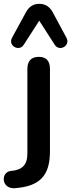

<svg xmlns="http://www.w3.org/2000/svg" viewBox="-74 -794 373 1003"><path d="M5 189C133 179 187 125 187 -4V-434C187 -475 168 -497 129 -497C89 -497 69 -475 69 -434V7C69 67 43 94 -17 99C-71 104 -69 195 5 189ZM273 -597 202 -729C186 -759 162 -774 131 -774C100 -774 77 -759 61 -729L-11 -597C-34 -555 26 -522 50 -560L131 -686L212 -560C236 -522 296 -555 273 -597Z"/></svg>

Font: SN Pro SemiBold
Style: Regular
Weight: 600
Designer: Tobias Whetton
Foundry: Supernotes
Version: Version 1.003;Glyphs 3.3 (3324)